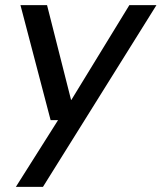

<svg xmlns="http://www.w3.org/2000/svg" viewBox="-20 -516 632 751"><path d="M42 215 207 -46H178L60 -496H164L258 -125H259L486 -496H592L148 215Z"/></svg>

Font: DM Sans 28pt Medium
Style: Italic
Weight: 500
Italic angle: -10°
Version: Version 4.004;gftools[0.9.30]